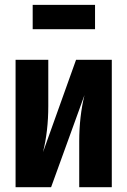

<svg xmlns="http://www.w3.org/2000/svg" viewBox="-20 -780 531 800"><path d="M376 -658.2H116.2V-759.8H376ZM445.8 -530.8V0H310.1V-190.9Q310.1 -293.9 332 -383.8L192.9 0H44.9V-530.8H181.2V-337.9Q181.2 -233.9 159.2 -146L296.9 -530.8Z"/></svg>

Font: Fira Sans Compressed
Style: Bold
Weight: 700
Width: 1
Designer: Carrois Corporate & Edenspiekermann AG
Foundry: Carrois Corporate GbR & Edenspiekermann AG
Version: Version 4.203;PS 004.203;hotconv 1.0.88;makeotf.lib2.5.64775